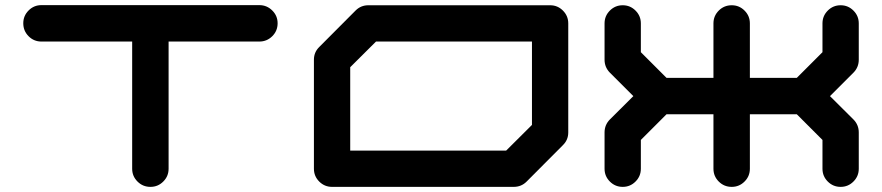

<svg xmlns="http://www.w3.org/2000/svg" viewBox="-20 -729 3441 749"><path d="M991.7 -709Q1021 -709 1042 -688.2Q1063 -667.5 1063 -638.2Q1063 -608.4 1042 -587.6Q1021 -566.9 991.7 -566.9H637.7V-70.8Q637.7 -41.5 616.9 -20.8Q596.2 0 566.9 0Q537.1 0 516.4 -20.8Q495.6 -41.5 495.6 -70.8V-566.9H141.6Q112.3 -566.9 91.6 -587.6Q70.8 -608.4 70.8 -638.2Q70.8 -667.5 91.6 -688.2Q112.3 -709 141.6 -709Z M2055.2 -241.7V-566.9H1446.8L1346.2 -466.8V-141.6H1954.6ZM2126 -708.5Q2155.3 -708.5 2176 -687.7Q2196.8 -667 2196.8 -637.7V-212.4Q2196.8 -183.1 2175.8 -162.6L2034.2 -20.5Q2013.7 0 1983.9 0H1275.4Q1246.1 0 1225.3 -20.8Q1204.6 -41.5 1204.6 -70.8V-496.1Q1204.6 -525.4 1225.6 -545.9L1367.2 -688Q1387.7 -708.5 1417 -708.5Z M3330.1 -496.1Q3330.1 -466.8 3309.6 -445.8L3217.8 -354L3309.6 -262.7Q3330.1 -241.7 3330.1 -212.4V-70.8Q3330.1 -41.5 3309.3 -20.8Q3288.6 0 3259.3 0Q3230 0 3209.2 -20.8Q3188.5 -41.5 3188.5 -70.8V-183.1L3088.4 -283.2H2905.3V-70.8Q2905.3 -41.5 2884.5 -20.8Q2863.8 0 2834.5 0Q2804.7 0 2783.9 -20.8Q2763.2 -41.5 2763.2 -70.8V-283.2H2580.1L2480 -183.1V-70.8Q2480 -41.5 2459.2 -20.8Q2438.5 0 2409.2 0Q2379.9 0 2359.1 -20.8Q2338.4 -41.5 2338.4 -70.8V-212.4Q2338.4 -241.7 2358.9 -262.7L2450.7 -354L2358.9 -445.8Q2338.4 -466.8 2338.4 -496.1V-637.7Q2338.4 -667 2359.1 -687.7Q2379.9 -708.5 2409.2 -708.5Q2438.5 -708.5 2459.2 -687.7Q2480 -667 2480 -637.7V-525.4L2580.1 -425.3H2763.2V-637.7Q2763.2 -667 2783.9 -687.7Q2804.7 -708.5 2834.5 -708.5Q2863.8 -708.5 2884.5 -687.7Q2905.3 -667 2905.3 -637.7V-425.3H3088.4L3188.5 -525.4V-637.7Q3188.5 -667 3209.2 -687.7Q3230 -708.5 3259.3 -708.5Q3288.6 -708.5 3309.3 -687.7Q3330.1 -667 3330.1 -637.7Z"/></svg>

Font: Robtronika
Style: Regular
Weight: 400
Designer: GGBot
Version: 1.00